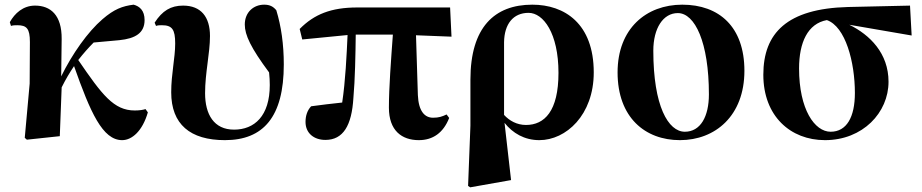

<svg xmlns="http://www.w3.org/2000/svg" viewBox="-20 -583 3946 822"><path d="M503 17C545 17 590 -22 613 -102L603 -116C594 -113 579 -110 557 -110C467 -110 417 -177 315 -326C337 -354 359 -379 381 -401L491 -411C560 -418 599 -442 599 -497C599 -538 578 -556 552 -563C504 -557 469 -544 419 -501C356 -447 289 -352 242 -256L244 -416C245 -519 196 -559 130 -559C79 -559 43 -526 22 -488L27 -472C36 -475 45 -475 54 -475C94 -475 108 -461 108 -403L107 -225L86 7L95 15L236 0L244 -209C262 -245 277 -270 297 -300C367 -102 419 17 503 17Z M943 17C1107 17 1195 -82 1195 -307C1195 -393 1184 -470 1163 -539C1150 -555 1135 -563 1111 -563C1066 -563 1028 -531 1028 -478C1028 -433 1054 -378 1132 -273C1134 -254 1135 -236 1135 -219C1135 -86 1069 -28 982 -28C896 -28 858 -93 858 -184C858 -271 879 -355 879 -429C879 -511 840 -559 764 -559C711 -559 675 -537 642 -486L648 -472C656 -475 664 -475 673 -475C717 -475 730 -457 730 -397C730 -334 713 -267 713 -188C713 -51 794 17 943 17Z M1773 17C1833 17 1878 -14 1903 -78L1892 -93C1873 -84 1859 -79 1834 -79C1798 -79 1772 -107 1769 -176L1761 -432L1913 -426L1907 -551H1509C1398 -551 1325 -522 1263 -459L1274 -414L1468 -433C1464 -346 1459 -237 1445 -144C1398 -139 1356 -134 1312 -128C1295 -110 1288 -86 1288 -61C1288 -12 1325 16 1373 16C1449 16 1486 -45 1493 -164C1500 -242 1502 -349 1503 -435H1662C1654 -325 1645 -208 1645 -122C1645 -24 1700 17 1773 17Z M1984 213 1993 219 2168 188 2140 -57C2175 -13 2225 17 2289 17C2403 17 2522 -90 2522 -273C2522 -482 2397 -563 2259 -563C2097 -563 1994 -466 1994 -242V-45ZM2138 -91V-402C2139 -480 2177 -528 2243 -528C2306 -528 2371 -441 2371 -271C2371 -107 2311 -48 2232 -48C2193 -48 2161 -66 2138 -91Z M2891 17C3042 17 3167 -87 3167 -280C3167 -468 3059 -563 2901 -563C2747 -563 2624 -461 2624 -273C2624 -80 2742 17 2891 17ZM2912 -19C2841 -19 2777 -129 2777 -366C2777 -462 2819 -527 2882 -527C2955 -527 3015 -402 3015 -179C3015 -84 2979 -19 2912 -19Z M3512 17C3674 17 3784 -101 3784 -233C3784 -355 3704 -434 3616 -477L3883 -431L3876 -559L3610 -553C3350 -546 3248 -442 3248 -263C3248 -86 3364 17 3512 17ZM3520 -497C3600 -469 3640 -317 3640 -185C3640 -82 3605 -19 3536 -19C3468 -19 3401 -114 3401 -290C3401 -401 3438 -482 3520 -497Z"/></svg>

Font: GenKiMin2 TW H
Style: Regular
Weight: 900
Version: Version 2.100;PS 2.1;hotconv 16.6.51;makeotf.lib2.5.65220 DE